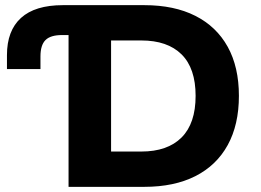

<svg xmlns="http://www.w3.org/2000/svg" viewBox="-20 -725 1014 745"><path d="M246 0V-589H221Q176 -589 156.5 -569.5Q137 -550 137 -506V-457H7V-511Q7 -606 61.5 -655.5Q116 -705 224 -705H540Q656 -705 738 -663.5Q820 -622 863.5 -543.5Q907 -465 907 -353Q907 -241 863.5 -162Q820 -83 738 -41.5Q656 0 540 0ZM411 -137H528Q630 -137 684.5 -191.5Q739 -246 739 -353Q739 -460 684.5 -514Q630 -568 528 -568H411Z"/></svg>

Font: Nunito Sans 7pt ExtraBold
Style: Regular
Weight: 800
Designer: Vernon Adams
Foundry: Vernon Adams
Version: Version 3.101;gftools[0.9.27]